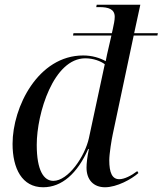

<svg xmlns="http://www.w3.org/2000/svg" viewBox="-20 -780 686 810"><path d="M162 10C241 10 306 -48 352 -151H355C348 -118 345 -90 345 -73C345 -21 375 10 423 10C473 10 535 -24 564 -50L559 -58C534 -39 505 -24 483 -24C453 -24 441 -52 441 -104C441 -131 451 -193 456 -215L544 -630H644L646 -640H546L572 -760H388L386 -750H399C437 -750 464 -742 464 -709C464 -694 460 -677 456 -658L452 -640H290L288 -630H450L438 -578C433 -556 429 -540 426 -522C401 -536 368 -546 331 -546C141 -546 33 -329 33 -173C33 -69 73 10 162 10ZM205 -17C165 -17 135 -60 135 -169C135 -302 206 -534 340 -534C374 -534 405 -522 422 -509L355 -197C338 -120 268 -17 205 -17Z"/></svg>

Font: Noto Serif Display
Style: Italic
Weight: 400
Italic angle: -12°
Designer: Monotype Design Team
Foundry: Monotype Imaging Inc.
Version: Version 2.009